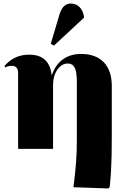

<svg xmlns="http://www.w3.org/2000/svg" viewBox="-20 -839 702 1082"><path d="M590 223 394 216Q400 168 403.5 133.5Q407 99 409 71Q411 43 412 15Q413 -13 413 -48V-380Q413 -434 401 -457.5Q389 -481 362 -481Q327 -481 303 -446Q279 -411 279 -361V0H82V-427Q82 -468 47 -468Q25 -468 10 -459L5 -467Q60 -531 144 -531Q258 -531 271 -417H273Q292 -474 334.5 -504.5Q377 -535 437 -535Q520 -535 565 -488Q610 -441 610 -354V-75Q610 -10 609 38Q608 86 605.5 128Q603 170 598 216ZM284 -582 266 -592 316 -760Q335 -819 378 -819Q408 -819 427.5 -800Q447 -781 453 -748V-739Z"/></svg>

Font: Literata 72pt ExtraBold
Style: Regular
Weight: 800
Designer: Latin by Veronika Burian and Jose Scaglione. Greek by Irene Vlachou. Cyrillic by Vera Evstafieva.
Foundry: TypeTogether
Version: Version 3.002